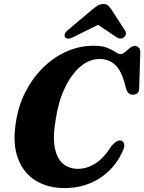

<svg xmlns="http://www.w3.org/2000/svg" viewBox="-20 -946 734 978"><path d="M599.5 -229Q609.5 -225 612.8 -210.5Q616 -196 601.5 -169Q561.5 -84.5 484.5 -36.2Q407.5 12 308.5 12Q224 12 162 -26Q100 -64 71.8 -138.2Q43.5 -212.5 60.5 -320Q72.5 -404.5 108.8 -476Q145 -547.5 198.8 -600.8Q252.5 -654 318.8 -683.5Q385 -713 457 -713Q500.5 -713 526.8 -702.2Q553 -691.5 568.2 -681Q583.5 -670.5 594 -670.5Q605 -670.5 617 -680.8Q629 -691 641.2 -701.5Q653.5 -712 665.5 -712Q678.5 -712 686.5 -703.8Q694.5 -695.5 694.5 -680.5L689 -495.5Q688.5 -479 679.5 -471.2Q670.5 -463.5 657.5 -463.5Q631.5 -463.5 622.5 -494L613.5 -527Q595.5 -590.5 564.2 -618Q533 -645.5 487 -645.5Q434.5 -645.5 389 -606.5Q343.5 -567.5 310.5 -498.5Q277.5 -429.5 264 -339Q248 -247.5 259.5 -191.8Q271 -136 302.2 -111Q333.5 -86 377 -86Q423 -86 466.8 -114Q510.5 -142 548.5 -203.5Q579 -237.5 599.5 -229ZM355 -758Q324.5 -742 312.5 -755.5Q307.5 -761.5 309.5 -771.2Q311.5 -781 325 -792L446.5 -894.5Q463.5 -908.5 476.5 -917Q489.5 -925.5 506.5 -925.5Q523 -925.5 531.5 -917Q540 -908.5 549.5 -894.5L617 -790Q624 -779.5 620.5 -770Q617 -760.5 610 -755Q592 -742.5 571.5 -758L479.5 -819.5Z"/></svg>

Font: Fraunces 72pt Soft
Style: Bold Italic
Weight: 700
Italic angle: -16°
Version: Version 1.000;[b76b70a41]